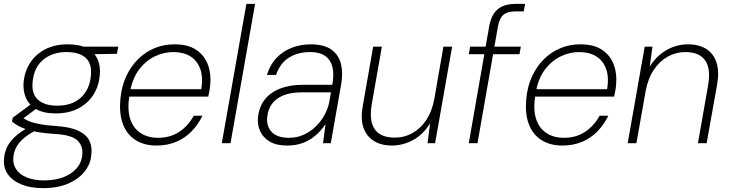

<svg xmlns="http://www.w3.org/2000/svg" viewBox="-49 -740 3775 992"><path d="M172 232Q109 232 62 213Q15 194 -9 159.5Q-33 125 -28 77Q-25 45 -11.5 18Q2 -9 28.5 -33.5Q55 -58 97 -82L133 -65Q77 -35 50.5 -2.5Q24 30 20 70Q16 107 34.5 134.5Q53 162 90 177Q127 192 178 192Q263 192 316.5 156Q370 120 376 62Q381 15 351.5 -14Q322 -43 234 -48Q185 -51 149.5 -57Q114 -63 88.5 -71.5Q63 -80 45 -90Q27 -100 13 -112L17 -132L116 -205L154 -190L52 -114L55 -138Q69 -131 82.5 -123Q96 -115 114.5 -109Q133 -103 163 -97.5Q193 -92 240 -89Q315 -84 356.5 -64Q398 -44 413 -12.5Q428 19 423 58Q420 105 389.5 144.5Q359 184 304.5 208Q250 232 172 232ZM238 -154Q177 -154 139 -175.5Q101 -197 85 -234Q69 -271 73 -317Q79 -374 108 -417.5Q137 -461 186 -486Q235 -511 301 -511Q364 -511 402 -490Q440 -469 456 -432Q472 -395 466 -347Q461 -293 432.5 -249Q404 -205 355 -179.5Q306 -154 238 -154ZM246 -194Q323 -194 368 -235Q413 -276 420 -344Q428 -408 395.5 -439.5Q363 -471 294 -471Q223 -471 175.5 -432.5Q128 -394 120 -321Q112 -258 146 -226Q180 -194 246 -194ZM380 -459 370 -499H562L555 -462Z M760 12Q694 12 649 -18Q604 -48 585 -102Q566 -156 573 -229Q579 -293 602.5 -344.5Q626 -396 663.5 -433.5Q701 -471 749 -491Q797 -511 853 -511Q923 -511 965.5 -482Q1008 -453 1025.5 -405Q1043 -357 1037 -300Q1036 -286 1033 -270.5Q1030 -255 1027 -241H606L613 -279H991Q1001 -343 985 -385.5Q969 -428 933.5 -449.5Q898 -471 846 -471Q798 -471 751.5 -449Q705 -427 670.5 -382Q636 -337 623 -267L620 -249Q608 -177 623 -128Q638 -79 676 -53.5Q714 -28 767 -28Q830 -28 876.5 -58.5Q923 -89 952 -142H997Q975 -97 941.5 -62Q908 -27 862 -7.5Q816 12 760 12Z M1097 0 1224 -720H1269L1142 0Z M1434 12Q1379 12 1344.5 -8.5Q1310 -29 1295 -62.5Q1280 -96 1284 -134Q1290 -190 1320 -227Q1350 -264 1400 -283Q1450 -302 1516 -302H1668Q1678 -357 1668.5 -394Q1659 -431 1631 -451Q1603 -471 1553 -471Q1489 -471 1443.5 -442Q1398 -413 1377 -353H1330Q1347 -407 1381 -442Q1415 -477 1460.5 -494Q1506 -511 1556 -511Q1624 -511 1662 -484.5Q1700 -458 1712 -412Q1724 -366 1714 -306L1660 0H1620L1633 -99Q1622 -82 1604.5 -62.5Q1587 -43 1563 -26Q1539 -9 1507 1.5Q1475 12 1434 12ZM1444 -28Q1487 -28 1522.5 -45Q1558 -62 1585 -89Q1612 -116 1629 -148.5Q1646 -181 1652 -212L1661 -263H1511Q1453 -263 1414.5 -247Q1376 -231 1356 -203Q1336 -175 1332 -138Q1326 -89 1354.5 -58.5Q1383 -28 1444 -28Z M1976 12Q1920 12 1881.5 -12.5Q1843 -37 1828 -83Q1813 -129 1826 -196L1879 -499H1924L1872 -203Q1857 -117 1886.5 -73Q1916 -29 1991 -29Q2040 -29 2081.5 -52Q2123 -75 2153 -119.5Q2183 -164 2195 -229L2242 -499H2287L2199 0H2160L2173 -103Q2137 -44 2084.5 -16Q2032 12 1976 12Z M2373 0 2479 -607Q2486 -644 2502 -669Q2518 -694 2546 -707Q2574 -720 2615 -720H2664L2657 -681H2612Q2573 -681 2552.5 -664Q2532 -647 2524 -605L2418 0ZM2373 -460 2380 -499H2642L2635 -460Z M2857 12Q2791 12 2746 -18Q2701 -48 2682 -102Q2663 -156 2670 -229Q2676 -293 2699.5 -344.5Q2723 -396 2760.5 -433.5Q2798 -471 2846 -491Q2894 -511 2950 -511Q3020 -511 3062.5 -482Q3105 -453 3122.5 -405Q3140 -357 3134 -300Q3133 -286 3130 -270.5Q3127 -255 3124 -241H2703L2710 -279H3088Q3098 -343 3082 -385.5Q3066 -428 3030.5 -449.5Q2995 -471 2943 -471Q2895 -471 2848.5 -449Q2802 -427 2767.5 -382Q2733 -337 2720 -267L2717 -249Q2705 -177 2720 -128Q2735 -79 2773 -53.5Q2811 -28 2864 -28Q2927 -28 2973.5 -58.5Q3020 -89 3049 -142H3094Q3072 -97 3038.5 -62Q3005 -27 2959 -7.5Q2913 12 2857 12Z M3194 0 3282 -499H3322L3308 -396Q3344 -453 3396 -482Q3448 -511 3505 -511Q3562 -511 3600 -487Q3638 -463 3653 -416.5Q3668 -370 3656 -303L3602 0H3557L3609 -296Q3625 -383 3595 -427Q3565 -471 3492 -471Q3444 -471 3402 -448Q3360 -425 3329.5 -380Q3299 -335 3287 -270L3239 0Z"/></svg>

Font: DM Sans 20pt ExtraLight
Style: Italic
Weight: 250
Italic angle: -10°
Version: Version 4.004;gftools[0.9.30]